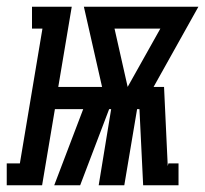

<svg xmlns="http://www.w3.org/2000/svg" viewBox="-75 -550 609 570"><path d="M-55 0V-65H-16L51 -465H20V-530H138L98 -292H228L174 -530H514L381 -292H412L423 -57L425 -65H455V0H350L339 -226H332L294 0H218L255 -226H249L163 0H86L172 -226H88L50 0ZM304 -292 401 -465H265Z"/></svg>

Font: Iosevka Curly Slab Oblique
Style: Bold
Weight: 700
Italic angle: -9°
Monospace: yes
Designer: Belleve Invis
Foundry: Belleve Invis
Version: Version 11.1.0; ttfautohint (v1.8.3)